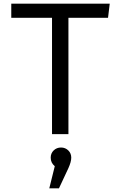

<svg xmlns="http://www.w3.org/2000/svg" viewBox="-20 -726 655 1039"><path d="M350.3 -629.7V0H261.5V-629.7H41V-706.2H573.8L564.6 -629.7ZM310.3 72.3Q333.3 72.3 349.5 87.9Q365.6 103.6 365.6 127.2Q365.6 149.7 350.3 183.6L299 293.3H246.7L276.4 173.3Q254.4 155.4 254.4 127.2Q254.4 103.6 270.5 87.9Q286.7 72.3 310.3 72.3Z"/></svg>

Font: FiraCode Nerd Font
Style: Regular
Weight: 400
Designer: Carrois Corporate, Edenspiekermann AG, Nikita Prokopov
Foundry: Carrois Corporate, Edenspiekermann AG, Nikita Prokopov
Version: Version 6.002;Nerd Fonts 2.2.2